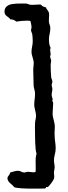

<svg xmlns="http://www.w3.org/2000/svg" viewBox="-20 -901 390 1103"><path d="M39.1 -790Q34.7 -796.9 28.8 -801Q22.9 -805.2 17.8 -809.3Q12.7 -813.5 9.3 -819.1Q5.9 -824.7 5.9 -834Q5.9 -848.1 12.2 -857.2Q18.6 -866.2 28.6 -871.1Q38.6 -876 51.5 -877.9Q64.5 -879.9 77.9 -880.4Q91.3 -880.9 104 -880.6Q116.7 -880.4 126 -880.9H127.9Q133.3 -880.9 142.6 -877Q151.9 -873 164.1 -873Q174.8 -873 184.6 -874Q194.3 -875 205.1 -875Q208 -875 210.4 -875Q212.9 -875 215.8 -874Q220.7 -866.2 229 -863.3Q237.3 -860.4 245.1 -857.9Q245.6 -852.1 248.5 -848.6Q251.5 -845.2 254.4 -841.1Q257.3 -836.9 259.8 -831.5Q262.2 -826.2 262.2 -816.9Q262.2 -805.7 261.2 -795.2Q260.3 -784.7 261.2 -773.9Q262.7 -765.1 265.9 -757.3Q269 -749.5 269 -738.8Q269 -722.2 265.1 -706.3Q261.2 -690.4 261.2 -673.8Q261.2 -661.1 263.2 -648.9Q265.1 -636.7 271 -626Q268.1 -620.1 268.1 -612.8Q268.1 -606.9 269.5 -601.1Q271 -595.2 271 -588.9Q271 -585 269.5 -582.5Q268.1 -580.1 268.1 -577.1Q268.1 -570.3 271 -564.2Q273.9 -558.1 273.9 -551.8Q273.9 -545.9 272.5 -540.5Q271 -535.2 271 -528.8Q271 -493.7 273.9 -458Q274.9 -451.2 277.8 -444.6Q280.8 -438 280.8 -431.2Q280.8 -426.3 278.8 -421.9Q276.9 -417.5 276.9 -413.1Q276.9 -406.7 278.8 -401.4Q280.8 -396 280.8 -390.1Q280.8 -381.8 278.8 -373Q276.9 -364.3 276.9 -356Q276.9 -348.6 279.5 -342.3Q282.2 -335.9 282.2 -329.1Q282.2 -325.2 280.8 -322Q279.3 -318.8 284.2 -315.9Q285.2 -313 285.2 -309.3Q285.2 -305.7 285.2 -301.8Q285.2 -288.6 283.7 -275.6Q282.2 -262.7 282.2 -249Q282.2 -238.8 284.2 -229.5Q286.1 -220.2 288.6 -210.9Q291 -201.7 293 -192.1Q294.9 -182.6 294.9 -171.9Q294.9 -159.7 293.9 -147.5Q293 -135.3 293.9 -123Q293.9 -104.5 296.9 -85.9Q299.8 -67.4 299.8 -48.8Q299.8 -30.8 294.9 -13.4Q290 3.9 290 21Q290 30.8 292 39.8Q293.9 48.8 293.9 58.1Q293.9 66.4 292 75Q290 83.5 290 91.8Q290 100.1 291.3 108.9Q292.5 117.7 290 126Q289.1 128.9 284.2 136.7Q279.3 144.5 273.2 152.8Q267.1 161.1 261.2 167.5Q255.4 173.8 252.9 173.8Q251.5 173.8 249.5 173.3Q247.6 172.9 245.1 173.8L242.2 180.2Q238.8 181.6 235.8 181.9Q232.9 182.1 230 182.1Q221.2 182.1 207 182.4Q192.9 182.6 176.3 182.6Q159.7 182.6 141.8 182.4Q124 182.1 107.9 181.2Q91.8 180.2 79.3 178.5Q66.9 176.8 61 173.8Q56.6 167 50 161.6Q43.5 156.2 37.4 150.6Q31.2 145 27.1 138.2Q22.9 131.3 22.9 122.1Q22.9 118.2 25.1 114.5Q27.3 110.8 30.3 106.9Q33.2 103 35.6 98.9Q38.1 94.7 39.1 89.8Q50.3 87.4 61 83.7Q71.8 80.1 84 80.1Q93.3 80.1 101.6 85Q109.9 89.8 119.1 89.8Q125 89.8 130.4 87.9Q135.7 85.9 142.1 85.9Q149.4 85.9 157 87.4Q164.6 88.9 171.9 88.9Q174.8 88.9 178 88.4Q181.2 87.9 184.1 86.9Q185.1 81.1 185.1 74.5Q185.1 67.9 185.1 62Q185.1 40 184.6 21Q184.1 2 189.9 -19Q186.5 -26.9 184.8 -43.7Q183.1 -60.5 182.4 -79.3Q181.6 -98.1 181.4 -115.7Q181.2 -133.3 181.2 -143.1Q181.2 -155.3 180.7 -167Q180.2 -178.7 181.2 -189.9Q181.2 -202.1 184.1 -213.6Q187 -225.1 187 -236.8Q187 -244.6 185.3 -252.2Q183.6 -259.8 181.9 -267.3Q180.2 -274.9 178.5 -282.7Q176.8 -290.5 176.8 -298.8Q176.8 -314.5 179 -330.3Q181.2 -346.2 181.2 -361.8Q181.2 -376 177 -388.9Q172.9 -401.9 172.9 -416Q172.9 -438 171.9 -459.5Q170.9 -481 170.9 -502.9Q170.9 -512.2 172.4 -520.5Q173.8 -528.8 173.8 -538.1Q173.8 -546.4 171.9 -554.4Q169.9 -562.5 167.5 -570.6Q165 -578.6 163.1 -586.7Q161.1 -594.7 161.1 -603Q161.1 -618.7 164.6 -633.8Q168 -648.9 168 -664.1Q168 -686 165 -706.1Q163.6 -711.9 160.9 -717Q158.2 -722.2 158.2 -728Q158.2 -731.9 159.7 -735.1Q161.1 -738.3 161.1 -743.2Q161.1 -752.9 158.9 -762Q156.7 -771 154.8 -780.8Q149.4 -781.7 144.3 -782Q139.2 -782.2 133.8 -782.2Q118.7 -782.2 104 -780.8Q89.4 -779.3 74.2 -776.9Q58.1 -790 39.1 -790Z"/></svg>

Font: Margarine
Style: Regular
Weight: 400
Designer: Astigmatic (AOETI)
Foundry: Astigmatic (AOETI)
Version: Version 1.000